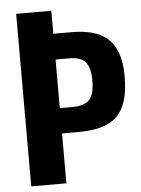

<svg xmlns="http://www.w3.org/2000/svg" viewBox="-56 -854 661 898"><g transform="rotate(-5 274.5 -405.0)"><path d="M54 0V-810H219V-702H306Q383 -702 434 -678.5Q485 -655 509.5 -604.5Q534 -554 534 -475Q534 -406 519.5 -360Q505 -314 475.5 -286Q446 -258 401 -246Q356 -234 294 -234H219V0ZM219 -353H279Q334 -353 358 -378.5Q382 -404 382 -468Q382 -527 360 -554Q338 -581 285 -581H219Z"/></g></svg>

Font: Oswald SemiBold
Style: Regular
Weight: 600
Designer: Vernon Adams
Foundry: Vernon Adams
Version: Version 4.103;gftools[0.9.33.dev8+g029e19f]